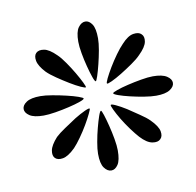

<svg xmlns="http://www.w3.org/2000/svg" viewBox="-58 -439 574 561"><g transform="rotate(-10 229.0 -158.0)"><path d="M385.3 -314Q393.6 -306.6 390.9 -291.3Q388.2 -275.9 367.2 -255.4Q357.4 -245.1 340.1 -233.2Q322.8 -221.2 305.7 -210.7Q288.6 -200.2 275.4 -194.1Q262.2 -188 260.7 -189.9Q258.8 -191.4 265.1 -204.6Q271.5 -217.8 281.7 -234.9Q292 -252 304.4 -269.3Q316.9 -286.6 326.2 -295.9Q345.2 -316.9 361.6 -319.3Q377.9 -321.8 385.3 -314ZM257.8 -324.7Q257.8 -310.5 254.2 -290Q250.5 -269.5 245.6 -249.8Q240.7 -230 236.1 -216.1Q231.4 -202.1 229.5 -202.1Q226.6 -202.1 221.7 -216.1Q216.8 -230 211.7 -249.8Q206.5 -269.5 202.9 -290Q199.2 -310.5 199.2 -324.7Q199.2 -354 208.5 -366.7Q217.8 -379.4 229.5 -379.4Q240.7 -379.4 249.3 -366.7Q257.8 -354 257.8 -324.7ZM450.7 -158.7Q450.7 -147.5 437.3 -138.7Q423.8 -129.9 396 -129.9Q381.8 -129.9 360.8 -133.3Q339.8 -136.7 320.3 -141.4Q300.8 -146 287.1 -150.9Q273.4 -155.8 273.4 -158.7Q273.4 -161.1 287.1 -166Q300.8 -170.9 320.3 -175.5Q339.8 -180.2 360.8 -183.8Q381.8 -187.5 396 -187.5Q423.8 -187.5 437.3 -178.7Q450.7 -169.9 450.7 -158.7ZM198.2 -189.9Q196.8 -188 183.3 -194.1Q169.9 -200.2 152.6 -210.7Q135.3 -221.2 117.7 -233.2Q100.1 -245.1 89.8 -255.4Q70.8 -275.9 68.1 -291.3Q65.4 -306.6 72.8 -314Q80.6 -321.8 96.2 -319.3Q111.8 -316.9 132.8 -295.9Q142.6 -286.6 154.5 -269.3Q166.5 -252 176.5 -234.9Q186.5 -217.8 192.9 -204.6Q199.2 -191.4 198.2 -189.9ZM385.3 -2.4Q377.9 5.4 361.6 2.7Q345.2 0 326.2 -20.5Q316.9 -30.8 304.4 -47.6Q292 -64.5 281.7 -81.5Q271.5 -98.6 265.1 -112.1Q258.8 -125.5 260.7 -126.5Q262.2 -128.9 275.4 -122.8Q288.6 -116.7 305.7 -106L339.8 -83Q357.4 -71.3 367.2 -61.5Q388.2 -40.5 390.9 -25.1Q393.6 -9.8 385.3 -2.4ZM186 -158.7Q186 -155.8 172.1 -150.9Q158.2 -146 138.4 -141.4Q118.7 -136.7 97.7 -133.3Q76.7 -129.9 62.5 -129.9Q34.2 -129.9 21 -138.7Q7.8 -147.5 7.8 -158.7Q7.8 -169.9 21 -178.7Q34.2 -187.5 62.5 -187.5Q76.7 -187.5 97.7 -183.8Q118.7 -180.2 138.4 -175.5Q158.2 -170.9 172.1 -166Q186 -161.1 186 -158.7ZM257.8 7.8Q257.8 37.1 249.3 49.8Q240.7 62.5 229.5 62.5Q217.8 62.5 208.5 49.8Q199.2 37.1 199.2 7.8Q199.2 -5.9 202.9 -26.6Q206.5 -47.4 211.7 -66.9Q216.8 -86.4 221.7 -100.6Q226.6 -114.7 229.5 -114.7Q231.4 -114.7 236.1 -100.6Q240.7 -86.4 245.6 -66.9Q250.5 -47.4 254.2 -26.6Q257.8 -5.9 257.8 7.8ZM198.2 -126.5Q199.2 -125.5 192.9 -112.1Q186.5 -98.6 176.5 -81.5Q166.5 -64.5 154.5 -47.6Q142.6 -30.8 132.8 -20.5Q111.8 0 96.2 2.7Q80.6 5.4 72.8 -2.4Q65.4 -9.8 68.1 -25.1Q70.8 -40.5 89.8 -61.5Q100.1 -71.3 117.7 -83L152.3 -106Q169.9 -116.7 183.3 -122.8Q196.8 -128.9 198.2 -126.5Z"/></g></svg>

Font: Simplified Naskh
Style: Regular
Weight: 400
Designer: SIL International
Foundry: Arabeyes
Version: 1.02_alpha